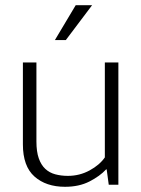

<svg xmlns="http://www.w3.org/2000/svg" viewBox="-20 -710 543 738"><path d="M383 -470H435V0H398L390 -59H388Q364 -33 324 -12.5Q284 8 230 8Q157 8 112.5 -31.5Q68 -71 68 -155V-470H120V-166Q120 -127 129 -101.5Q138 -76 154 -61Q170 -46 192.5 -40Q215 -34 241 -34Q286 -34 324.5 -55Q363 -76 383 -105ZM233 -556H191L271 -690H334Z"/></svg>

Font: Mukta Vaani ExtraLight
Style: Regular
Weight: 275
Designer: Noopur Datye, Girish Dalvi, Yashodeep Gholap, Pallavi Karambelkar
Foundry: Ek Type
Version: Version 2.538;PS 1.000;hotconv 16.6.51;makeotf.lib2.5.65220;